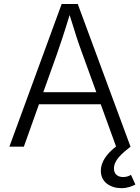

<svg xmlns="http://www.w3.org/2000/svg" viewBox="-20 -748 713 979"><path d="M27.8 0H101.6L178.7 -216.3H493.7L571.8 -1C526.9 33.7 494.1 75.2 494.1 123C494.1 181.2 543.5 211.4 599.1 211.4C629.9 211.4 653.3 201.7 670.4 192.9L647.9 143.6C637.2 149.9 624 154.8 608.4 154.8C581.1 154.8 561 140.6 561 111.3C561 68.8 600.1 35.6 645.5 0L376.5 -727.5H294.4ZM200.7 -277.8 271.5 -475.6C287.6 -522 308.6 -584 335 -671.4C361.3 -585 381.3 -523.9 399.4 -475.6L471.2 -277.8Z"/></svg>

Font: Raveo Light
Style: Regular
Weight: 300
Designer: Jakub Foglar, Rasmus Andersson (Inter)
Foundry: Jakubfoglar.com
Version: Version 1.100;Glyphs 3.2.3 (3260)